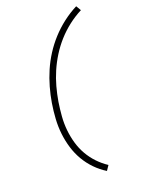

<svg xmlns="http://www.w3.org/2000/svg" viewBox="-182 -922 864 1164"><g transform="rotate(-20 250.0 -340.0)"><path d="M298 161Q259 137 227 104Q195 71 172 31.5Q149 -8 135.5 -52.5Q122 -97 116.5 -144.5Q111 -192 114 -241.5Q117 -291 125 -340Q133 -389 147 -438.5Q161 -488 181.5 -535.5Q202 -583 230.5 -627.5Q259 -672 295 -711.5Q331 -751 374 -784Q417 -817 464 -841L483 -809Q438 -786 397.5 -754.5Q357 -723 323.5 -685.5Q290 -648 263.5 -605.5Q237 -563 217.5 -518Q198 -473 185.5 -427Q173 -381 165 -334Q158 -289 154.5 -243.5Q151 -198 155.5 -154Q160 -110 172 -68.5Q184 -27 205 9.5Q226 46 255 76.5Q284 107 319 130Z"/></g></svg>

Font: Iosevka Extralight Oblique
Style: Regular
Weight: 200
Italic angle: -9°
Monospace: yes
Designer: Belleve Invis
Foundry: Belleve Invis
Version: Version 32.5.0; ttfautohint (v1.8.4)